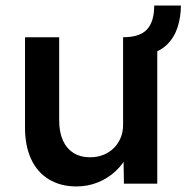

<svg xmlns="http://www.w3.org/2000/svg" viewBox="-20 -661 671 691"><path d="M70 -202V-527H193V-228Q193 -186 206 -156.5Q219 -127 244 -111Q269 -95 304 -95Q330 -95 351.5 -103.5Q373 -112 389 -127.5Q405 -143 414 -164.5Q423 -186 423 -211V-527Q453 -527 474.5 -534Q496 -541 509 -555Q522 -569 528.5 -590.5Q535 -612 535 -641H631Q631 -599 619 -562.5Q607 -526 581 -500.5Q555 -475 514 -466L546 -519V0H426L424 -124L439 -104Q424 -71 396 -45Q368 -19 332 -4.5Q296 10 255 10Q198 10 156 -15.5Q114 -41 92 -88.5Q70 -136 70 -202Z"/></svg>

Font: Mach Medium
Style: Regular
Weight: 500
Version: Version 1.002